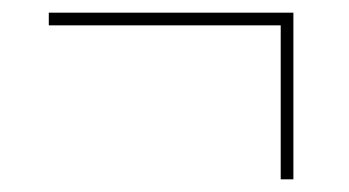

<svg xmlns="http://www.w3.org/2000/svg" viewBox="-20 -395 550 303"><path d="M423 -112V-355H57V-375H443V-112Z"/></svg>

Font: Noto Serif Display SemiCondensed
Style: Bold Italic
Weight: 700
Width: 4
Italic angle: -12°
Designer: Monotype Design Team
Foundry: Monotype Imaging Inc.
Version: Version 2.009